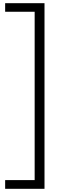

<svg xmlns="http://www.w3.org/2000/svg" viewBox="-20 -982 382 1205"><path d="M227.5 -962V-908.2H12.3V-962ZM259.3 -962V203H197.5V-962ZM227.5 148.3V203H12.3V148.3Z"/></svg>

Font: Matangi Light
Style: Regular
Weight: 300
Designer: Prashant Pant
Foundry: The Graphic Ant
Version: Version 3.002